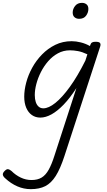

<svg xmlns="http://www.w3.org/2000/svg" viewBox="-130 -808 748 1347"><path d="M86 519Q37 519 -8 499.5Q-53 480 -91 445Q-108 431 -110 418Q-112 405 -96 390Q-83 377 -72.5 379Q-62 381 -49 392Q-20 421 16 438Q52 455 91 455Q134 455 162.5 437.5Q191 420 212 382Q233 344 252 284L406 -190Q360 -119 316 -73.5Q272 -28 231 -5.5Q190 17 153 17Q119 17 93.5 -1Q68 -19 54 -52Q40 -85 40 -130Q40 -176 54 -229Q68 -282 96 -333Q124 -384 165 -426Q206 -468 258 -493.5Q310 -519 373 -519Q403 -519 437 -510.5Q471 -502 501 -485L504 -494Q508 -506 516.5 -510.5Q525 -515 540 -515Q565 -515 571.5 -506.5Q578 -498 573 -482L322 287Q293 376 261 426.5Q229 477 187.5 498Q146 519 86 519ZM174 -48Q211 -48 258.5 -86Q306 -124 360 -198.5Q414 -273 469 -383L483 -427Q447 -444 417 -449.5Q387 -455 361 -455Q315 -455 276.5 -434Q238 -413 208 -378.5Q178 -344 157 -302.5Q136 -261 125 -219Q114 -177 114 -141Q114 -113 121 -92Q128 -71 141.5 -59.5Q155 -48 174 -48ZM425 -676Q406 -676 393 -687Q380 -698 380 -720Q380 -745 397 -766.5Q414 -788 445 -788Q464 -788 477 -777.5Q490 -767 490 -745Q490 -720 474 -698Q458 -676 425 -676Z"/></svg>

Font: Playwrite US Trad Light
Style: Regular
Weight: 300
Designer: Veronika Burian, José Scaglione
Foundry: TypeTogether
Version: Version 1.003